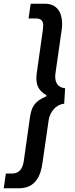

<svg xmlns="http://www.w3.org/2000/svg" viewBox="-72 -761 402 1029"><path d="M-52 248H30C120.5 248 147 176.5 155.5 112.5L189 -118C195 -159.5 227.5 -201.5 272 -205L277 -288C236 -292 224 -320.5 224 -350C224 -355 224 -361 225 -366.5L258 -597C260 -610 261 -622 261 -633.5C261 -695 233 -741 168.5 -741H92.5L81 -662H121C152 -662 159.5 -645 159.5 -623.5C159.5 -616.5 159 -610 158 -603L125.5 -372.5C124 -362 123 -351 123 -341C123 -306.5 134 -274.5 176.5 -251V-245C110 -217 96.5 -185.5 88 -128.5L55.5 102C50 140.5 32.5 169 -7 169H-40.5Z"/></svg>

Font: HK Grotesk
Style: Bold Italic
Weight: 700
Italic angle: -16°
Designer: Alfredo Marco Pradil
Foundry: Hanken Design Co.
Version: Version 3.001;FEAKit 1.0